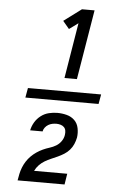

<svg xmlns="http://www.w3.org/2000/svg" viewBox="-65 -894 730 1108"><g transform="rotate(5 300.0 -340.0)"><path d="M298 -444 351 -766 299 -728 262 -772 364 -848H437L370 -444ZM80 168Q83 149 87 130Q91 111 98.5 92Q106 73 117 56Q128 39 142.5 24.5Q157 10 174 -1.5Q191 -13 209.5 -21.5Q228 -30 247.5 -36Q267 -42 284.5 -52.5Q302 -63 314 -80Q326 -97 329 -117Q329 -117 329 -117.5Q329 -118 329 -118Q331 -130 329 -142Q327 -154 319 -162Q311 -170 299 -173.5Q287 -177 275 -177Q263 -177 251 -174.5Q239 -172 228 -165.5Q217 -159 209 -148.5Q201 -138 199 -126H127Q132 -151 145.5 -173.5Q159 -196 180 -212Q201 -228 226 -234Q251 -240 275 -240Q303 -240 329.5 -233Q356 -226 374.5 -208Q393 -190 398.5 -162.5Q404 -135 400 -108Q396 -88 388 -69.5Q380 -51 366.5 -35.5Q353 -20 335.5 -9Q318 2 299.5 10.5Q281 19 262 27Q243 35 225.5 45.5Q208 56 193.5 71Q179 86 170 105H362L352 168ZM83 -312 93 -368H517L507 -312Z"/></g></svg>

Font: Zed Sans Extended
Style: Italic
Weight: 400
Width: 7
Italic angle: -9°
Designer: Belleve Invis
Foundry: Belleve Invis
Version: Version 1.0.0; ttfautohint (v1.8.4)